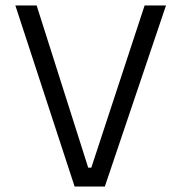

<svg xmlns="http://www.w3.org/2000/svg" viewBox="-20 -680 661 700"><path d="M252 0 36 -660H113.6L314.7 -27.5L252 -68.6H346.1L299.5 -27.9L507.2 -660H585.2L362.2 0Z"/></svg>

Font: Titillium Web
Style: Bold
Weight: 700
Designer: Mohamed Gaber, Accademia di Belle Arti di Urbino
Foundry: Kief Type Foundry, Accademia di Belle Arti di Urbino
Version: Version 3.000